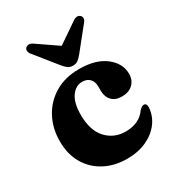

<svg xmlns="http://www.w3.org/2000/svg" viewBox="-171 -799 838 915"><g transform="rotate(-30 248.0 -341.5)"><path d="M471 -335Q471 -301 448.8 -279.5Q426.5 -258 389 -258Q352 -258 332.8 -278.8Q313.5 -299.5 313.5 -333.5V-355.5Q313.5 -383 298.5 -398.5Q283.5 -414 257 -414Q221.5 -414 197.5 -379.8Q173.5 -345.5 173.5 -281.5Q173.5 -194 215.2 -149.2Q257 -104.5 320 -104.5Q396.5 -104.5 432.5 -158Q448.5 -173 457.5 -172.5Q473 -172 472.5 -149Q469.5 -104.5 442.5 -68Q415.5 -31.5 369 -10Q322.5 11.5 261.5 11.5Q193 11.5 139.2 -16.8Q85.5 -45 54.8 -97.2Q24 -149.5 24 -221Q24 -293 55 -350.2Q86 -407.5 142.2 -440.8Q198.5 -474 275 -474Q367 -474 419 -433.2Q471 -392.5 471 -335ZM310.5 -533.5Q298.5 -518.5 287.2 -510.2Q276 -502 259.5 -502Q243 -502 231.8 -510.2Q220.5 -518.5 208.5 -533.5L112.5 -653Q103.5 -664 103.8 -673.8Q104 -683.5 110 -688.5Q126.5 -703 150 -686L259.5 -611L369 -686Q393 -703 409 -688.5Q415 -683.5 415.5 -673.8Q416 -664 406.5 -653Z"/></g></svg>

Font: Fraunces 72pt S050
Style: Bold
Weight: 700
Version: Version 1.000; ttfautohint (v1.8.3)